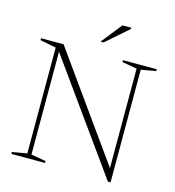

<svg xmlns="http://www.w3.org/2000/svg" viewBox="-124 -963 983 1077"><g transform="rotate(15 367.0 -424.0)"><path d="M124 -26V-640.5L31 -659V-670H162L593 -66.5V-644L507 -659V-670H703V-659L617 -644V10H601.5L148 -623V-26L234 -11V0H38V-11ZM358.5 -738 453.5 -858H505V-851L376 -738Z"/></g></svg>

Font: Newsreader 16pt ExtraLight
Style: Regular
Weight: 275
Designer: Hugues Gentile
Foundry: Production Type
Version: Version 1.003; ttfautohint (v1.8.3)